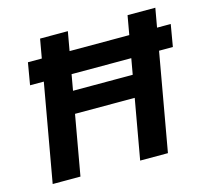

<svg xmlns="http://www.w3.org/2000/svg" viewBox="-101 -817 1013 935"><g transform="rotate(-15 405.0 -350.0)"><path d="M71 -493 90 -604H810L791 -493ZM494 0 618 -700H758L634 0ZM53 0 177 -700H317L193 0ZM228 -302 247 -413H590L570 -302Z"/></g></svg>

Font: DM Sans 18pt ExtraBold
Style: Italic
Weight: 800
Italic angle: -10°
Designer: Colophon Foundry, Jonny Pinhorn
Foundry: Colophon Foundry
Version: Version 4.004;gftools[0.9.30]